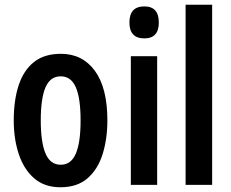

<svg xmlns="http://www.w3.org/2000/svg" viewBox="-20 -780 974 810"><path d="M433 -272Q433 -194 413 -130Q393 -66 349.5 -28Q306 10 235 10Q168 10 124.5 -27.5Q81 -65 59.5 -129Q38 -193 38 -272Q38 -358 59 -421Q80 -484 123.5 -518.5Q167 -553 237 -553Q328 -553 380.5 -481Q433 -409 433 -272ZM152 -272Q152 -180 172 -132.5Q192 -85 236 -85Q280 -85 300 -132Q320 -179 320 -272Q320 -365 300 -411.5Q280 -458 236 -458Q192 -458 172 -411.5Q152 -365 152 -272Z M589 -753Q650 -753 650 -685Q650 -618 589 -618Q526 -618 526 -685Q526 -753 589 -753ZM643 -543V0H532V-543Z M875 0H763V-760H875Z"/></svg>

Font: Noto Sans Khmer UI ExtraCondensed SemiBold
Style: Regular
Weight: 600
Width: 2
Designer: Danh Hong and the Monotype Design Team
Foundry: Monotype Imaging Inc.
Version: Version 2.002; ttfautohint (v1.8.4.7-5d5b)